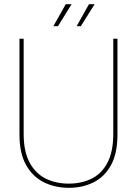

<svg xmlns="http://www.w3.org/2000/svg" viewBox="-20 -885 653 917"><path d="M309 12Q243 12 189.5 -14.5Q136 -41 104.5 -97Q73 -153 73 -243V-700H93V-246Q93 -161 121.5 -108.5Q150 -56 198.5 -32Q247 -8 308 -8Q370 -8 418 -32Q466 -56 493.5 -108.5Q521 -161 521 -246V-700H541V-243Q541 -153 510.5 -97Q480 -41 427.5 -14.5Q375 12 309 12ZM346 -760 405 -865H432L366 -760ZM235 -760 294 -865H322L257 -760Z"/></svg>

Font: DM Sans 10pt Thin
Style: Regular
Weight: 250
Version: Version 4.004;gftools[0.9.30]